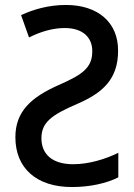

<svg xmlns="http://www.w3.org/2000/svg" viewBox="-20 -744 542 774"><path d="M246 -724C178 -724 116 -707 65 -683L97 -593C145 -617 193 -631 241 -631C313 -631 352 -594 352 -538C352 -472 315 -444 216 -401C106 -352 42 -295 42 -191C42 -66 127 10 270 10C343 10 409 -5 457 -29V-128C406 -103 339 -82 275 -82C191 -82 147 -122 147 -187C147 -251 189 -281 291 -325C393 -369 456 -424 456 -539C457 -655 373 -724 246 -724Z"/></svg>

Font: Noto Sans SemiCondensed Medium
Style: Regular
Weight: 500
Width: 4
Designer: Monotype Design Team
Foundry: Monotype Imaging Inc.
Version: Version 2.013